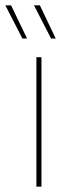

<svg xmlns="http://www.w3.org/2000/svg" viewBox="-53 -700 259 720"><path d="M83.5 0V-485.5H102.5V0ZM-11.5 -680 48.5 -555.5H31L-33 -680ZM96.5 -680 156 -555.5H138.5L74.5 -680Z"/></svg>

Font: Anek Latin Medium Thin
Style: Regular
Weight: 250
Version: Version 1.003